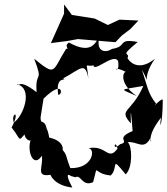

<svg xmlns="http://www.w3.org/2000/svg" viewBox="-20 -783 749 860"><path d="M267 -722 208 -590 279 -599 329 -608 497 -594 526 -624 564 -653 600 -691 515 -695 463 -671 404 -700 302 -716 267 -763ZM399 -497C392 -447 489 -550 509 -509C521 -432 458 -508 559 -453C535 -487 500 -416 592 -353C515 -388 510 -378 622 -398C567 -274 508 -296 566 -230C564 -317 568 -273 574 -196C491 -162 566 -149 518 -137C478 -100 497 -166 506 -117C464 -59 456 -136 376 -119C409 -118 397 -27 295 -30C271 -92 282 -88 256 -116C250 -76 297 -152 189 -169C205 -120 205 -173 189 -208C181 -133 212 -260 145 -235C207 -217 158 -220 162 -259L175 -341C264 -429 262 -358 241 -358C226 -451 285 -417 263 -432C342 -474 361 -510 376 -431C366 -544 349 -444 462 -521ZM318 11C343 -4 347 55 397 33C423 -59 390 -5 476 3C513 -32 471 -90 543 -2C576 -33 572 -131 552 -146C594 -152 623 -108 653 -163C670 -131 623 -156 701 -256C692 -190 709 -232 709 -332C712 -356 652 -287 679 -319C641 -366 639 -403 615 -471C664 -389 605 -422 674 -520C613 -470 569 -492 551 -523C566 -553 508 -522 597 -595C502 -612 554 -575 482 -564C447 -541 401 -555 431 -636C411 -590 390 -536 288 -593C287 -586 261 -586 299 -545C291 -555 298 -570 276 -564C212 -463 233 -439 133 -520C177 -406 136 -471 144 -370C58 -436 69 -389 56 -406C131 -386 84 -262 42 -234C27 -278 75 -293 32 -212C84 -147 51 -141 120 -216C53 -192 118 -130 120 -163C97 -111 129 -26 167 -85C177 -42 135 12 206 0C206 0 222 48 304 57C258 -29 305 10 296 5Z"/></svg>

Font: Charger Distortion
Style: 2It
Weight: 400
Designer: Jasper
Foundry: Cannot Into Space Fonts
Version: Version 0.98